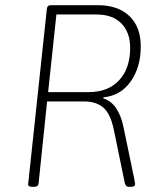

<svg xmlns="http://www.w3.org/2000/svg" viewBox="-20 -720 595 742"><path d="M104 2Q87 2 89 -10L161 -685Q162 -700 177 -700H357Q436 -700 480 -658Q524 -616 524 -541Q524 -460 485 -405Q446 -350 380 -344L379 -340Q410 -330 429 -301.5Q448 -273 457 -230L499 -28Q502 -13 502 -7Q501 2 486 2H478Q465 2 462 -14L420 -218Q407 -281 379 -304.5Q351 -328 305 -328H162L129 -10Q127 2 112 2ZM166 -364H322Q398 -364 440.5 -410Q483 -456 483 -535Q483 -595 449 -629.5Q415 -664 353 -664H198Z"/></svg>

Font: Asap Semi Condensed Semi Condensed Thin
Style: Italic
Weight: 100
Width: 4
Italic angle: -6°
Designer: Pablo Cosgaya
Foundry: Omnibus-Type
Version: Version 3.001; ttfautohint (v1.8.4.7-5d5b)